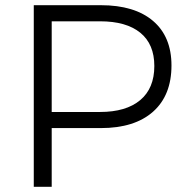

<svg xmlns="http://www.w3.org/2000/svg" viewBox="-20 -719 708 739"><path d="M640 -467Q640 -352 569 -289Q498 -226 368 -226H179V0H110V-699H368Q498 -699 569 -638.5Q640 -578 640 -467ZM574 -465Q574 -549 520 -593Q466 -637 365 -637H179V-288H365Q465 -288 519.5 -333.5Q574 -379 574 -465Z"/></svg>

Font: Gontserrat Light
Style: Regular
Weight: 300
Designer: Julieta Ulanovsky
Foundry: Julieta Ulanovsky
Version: Version 6.001